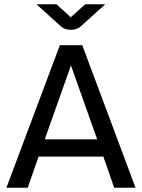

<svg xmlns="http://www.w3.org/2000/svg" viewBox="-20 -881 666 901"><path d="M313 -741Q282 -741 263 -760L151 -861H245L312 -800L380 -861H474L362 -760Q343 -741 313 -741ZM190 -227H436L313 -574ZM10 0 261 -669H366L616 0H516L465 -146H161L110 0Z"/></svg>

Font: Atkinson Hyperlegible Pro
Style: Regular
Weight: 400
Designer: Elliott Scott, Megan Eiswerth, Linus Boman, Theodore Petrosky, Jacob Perez
Foundry: Braille Institute
Version: Version 1.5.1